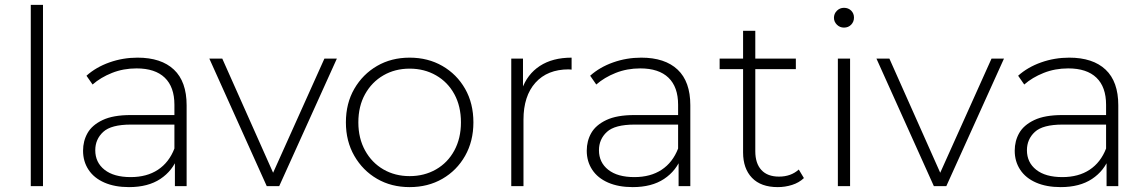

<svg xmlns="http://www.w3.org/2000/svg" viewBox="-20 -762 4698 786"><path d="M106 0V-742H156V0Z M696 0V-119L694 -137V-333Q694 -406 654.5 -444Q615 -482 539 -482Q485 -482 438.5 -463.5Q392 -445 359 -416L334 -452Q373 -487 428 -506.5Q483 -526 543 -526Q640 -526 692 -477Q744 -428 744 -331V0ZM508 4Q450 4 407.5 -14.5Q365 -33 342.5 -67Q320 -101 320 -145Q320 -185 338.5 -217.5Q357 -250 400 -270.5Q443 -291 515 -291H707V-252H516Q435 -252 402.5 -222Q370 -192 370 -147Q370 -97 408 -67Q446 -37 515 -37Q581 -37 626.5 -67Q672 -97 694 -154L708 -120Q687 -63 636.5 -29.5Q586 4 508 4Z M1072 0 837 -522H890L1110 -28H1086L1308 -522H1359L1123 0Z M1657 4Q1582 4 1523.5 -30Q1465 -64 1430.5 -124Q1396 -184 1396 -261Q1396 -339 1430.5 -398.5Q1465 -458 1523.5 -492Q1582 -526 1657 -526Q1732 -526 1791 -492Q1850 -458 1884 -398.5Q1918 -339 1918 -261Q1918 -184 1884 -124Q1850 -64 1791 -30Q1732 4 1657 4ZM1657 -41Q1717 -41 1765 -68.5Q1813 -96 1840 -146Q1867 -196 1867 -261Q1867 -327 1840 -376.5Q1813 -426 1765 -453.5Q1717 -481 1657 -481Q1597 -481 1549.5 -453.5Q1502 -426 1474.5 -376.5Q1447 -327 1447 -261Q1447 -196 1474.5 -146Q1502 -96 1549.5 -68.5Q1597 -41 1657 -41Z M2073 0V-522H2121V-379L2116 -395Q2138 -458 2190 -492Q2242 -526 2320 -526V-477Q2317 -477 2314 -477.5Q2311 -478 2308 -478Q2221 -478 2172 -423.5Q2123 -369 2123 -272V0Z M2758 0V-119L2756 -137V-333Q2756 -406 2716.5 -444Q2677 -482 2601 -482Q2547 -482 2500.5 -463.5Q2454 -445 2421 -416L2396 -452Q2435 -487 2490 -506.5Q2545 -526 2605 -526Q2702 -526 2754 -477Q2806 -428 2806 -331V0ZM2570 4Q2512 4 2469.5 -14.5Q2427 -33 2404.5 -67Q2382 -101 2382 -145Q2382 -185 2400.5 -217.5Q2419 -250 2462 -270.5Q2505 -291 2577 -291H2769V-252H2578Q2497 -252 2464.5 -222Q2432 -192 2432 -147Q2432 -97 2470 -67Q2508 -37 2577 -37Q2643 -37 2688.5 -67Q2734 -97 2756 -154L2770 -120Q2749 -63 2698.5 -29.5Q2648 4 2570 4Z M3164 4Q3095 4 3058.5 -34Q3022 -72 3022 -138V-636H3072V-143Q3072 -93 3097 -66Q3122 -39 3169 -39Q3218 -39 3250 -68L3271 -33Q3251 -14 3222.5 -5Q3194 4 3164 4ZM2926 -479V-522H3238V-479Z M3410 0V-522H3460V0ZM3435 -649Q3418 -649 3406 -661Q3394 -673 3394 -689Q3394 -706 3406 -718Q3418 -730 3435 -730Q3453 -730 3464.5 -718.5Q3476 -707 3476 -690Q3476 -673 3464.5 -661Q3453 -649 3435 -649Z M3803 0 3568 -522H3621L3841 -28H3817L4039 -522H4090L3854 0Z M4510 0V-119L4508 -137V-333Q4508 -406 4468.5 -444Q4429 -482 4353 -482Q4299 -482 4252.5 -463.5Q4206 -445 4173 -416L4148 -452Q4187 -487 4242 -506.5Q4297 -526 4357 -526Q4454 -526 4506 -477Q4558 -428 4558 -331V0ZM4322 4Q4264 4 4221.5 -14.5Q4179 -33 4156.5 -67Q4134 -101 4134 -145Q4134 -185 4152.5 -217.5Q4171 -250 4214 -270.5Q4257 -291 4329 -291H4521V-252H4330Q4249 -252 4216.5 -222Q4184 -192 4184 -147Q4184 -97 4222 -67Q4260 -37 4329 -37Q4395 -37 4440.5 -67Q4486 -97 4508 -154L4522 -120Q4501 -63 4450.5 -29.5Q4400 4 4322 4Z"/></svg>

Font: Montserrat Thin Light
Style: Regular
Weight: 300
Version: Version 9.000